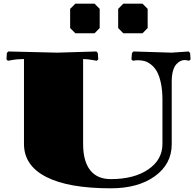

<svg xmlns="http://www.w3.org/2000/svg" viewBox="-20 -1000 1060 1040"><path d="M620.1 -952.1 647.9 -980H752L779.8 -952.1V-848.1L752 -819.8H647.9L620.1 -848.1ZM359.9 -952.1 388.2 -980H492.2L520 -952.1V-848.1L492.2 -819.8H388.2L359.9 -848.1ZM910.2 -714.8 1002 -721.2 1009.8 -712.9 1012.2 -678.2 1003.9 -670.9Q988.3 -674.8 980 -674.8Q968.8 -674.8 957.5 -669.4Q946.3 -664.1 935.1 -651.9Q923.8 -639.6 917 -616Q910.2 -592.3 910.2 -560.1V-219.2Q910.2 -111.8 819.3 -45.9Q728.5 20 580.1 20Q350.6 20 230.2 -41.7Q109.9 -103.5 109.9 -220.2V-680.2Q72.8 -680.2 39.1 -673.8L22.9 -670.9L15.1 -678.2L17.1 -712.9L24.9 -721.2L290 -714.8L502 -721.2L509.8 -712.9L512.2 -678.2L503.9 -670.9L487.8 -673.8Q454.1 -680.2 430.2 -680.2V-220.2Q430.2 -127 468.3 -78.4Q506.3 -29.8 580.1 -29.8Q706.1 -29.8 783 -82.3Q859.9 -134.8 859.9 -220.2V-460Q859.9 -511.7 851.3 -551Q842.8 -590.3 829.6 -613.3Q816.4 -636.2 798.1 -650.4Q779.8 -664.6 762.7 -669.2Q745.6 -673.8 726.1 -673.8Q714.8 -673.8 700.2 -670.9L691.9 -678.2L694.8 -712.9L703.1 -721.2Z"/></svg>

Font: Yokawerad
Style: Regular
Weight: 500
Designer: gluk
Foundry: gluk
Version: Version 0.79